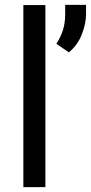

<svg xmlns="http://www.w3.org/2000/svg" viewBox="-20 -771 374 791"><path d="M167 -750V0H76.2V-750ZM334.5 -751V-712.4Q334.5 -673.8 317.1 -629.4Q299.8 -585 263.7 -555.2L212.4 -590.8Q230.5 -618.7 239.5 -647.9Q248.5 -677.2 248.5 -711.4V-751Z"/></svg>

Font: Vazirmatn UI
Style: Regular
Weight: 400
Designer: Saber Rastikerdar
Foundry: Saber Rastikerdar
Version: Version 33.003